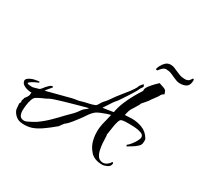

<svg xmlns="http://www.w3.org/2000/svg" viewBox="-153 -804 1057 1016"><g transform="rotate(30 375.5 -295.5)"><path d="M105 36Q99 36 93 35.5Q87 35 80 34Q62 31 47.5 17Q33 3 28 -14Q27 -20 27 -26Q27 -32 26 -39L25 -47Q27 -55 31 -59Q29 -62 29 -66Q29 -71 31.5 -76.5Q34 -82 34 -87Q42 -96 47.5 -106Q53 -116 52 -128L55 -130Q44 -130 29 -133Q14 -136 2 -144Q-10 -152 -12 -166Q-12 -176 -2.5 -183Q7 -190 20 -194.5Q33 -199 40 -199Q49 -202 61 -202L62 -196H61Q51 -192 37 -185Q23 -178 15 -171Q7 -165 11 -163Q16 -158 40 -158L47 -159L79 -168Q84 -170 91.5 -179.5Q99 -189 102 -193Q109 -201 117.5 -208.5Q126 -216 136 -215Q136 -213 136.5 -210.5Q137 -208 134 -207Q130 -202 120.5 -191Q111 -180 108 -174L254 -212Q266 -215 279 -216.5Q292 -218 304 -222Q323 -228 341.5 -231.5Q360 -235 378 -242Q386 -245 393.5 -259Q401 -273 408 -280Q420 -292 429.5 -306.5Q439 -321 449 -334Q458 -346 469 -359.5Q480 -373 490 -386Q494 -390 502 -401Q510 -412 517.5 -423.5Q525 -435 526 -440L527 -442Q527 -445 529 -447L544 -466Q551 -460 551 -455Q551 -451 545 -443Q541 -439 538 -432Q535 -425 532 -419Q525 -407 518 -395.5Q511 -384 503 -372Q492 -356 481 -338.5Q470 -321 456 -306Q455 -305 454 -303Q453 -301 451 -299Q450 -297 443.5 -287.5Q437 -278 430 -267Q423 -256 418 -249Q450 -253 482 -259Q487 -290 500.5 -323Q514 -356 530.5 -385Q547 -414 559 -432Q560 -433 560 -436V-442Q560 -451 571 -465.5Q582 -480 595 -493.5Q608 -507 615 -513Q623 -510 640.5 -504.5Q658 -499 661 -491L667 -475Q662 -471 658 -468.5Q654 -466 651 -461L647 -453L641 -444L630 -429Q616 -411 614 -406Q613 -404 604 -393.5Q595 -383 587.5 -374.5Q580 -366 583 -369L584 -370Q580 -359 573.5 -349.5Q567 -340 561 -329Q555 -321 550.5 -311.5Q546 -302 543 -288L540 -275Q551 -275 562 -276Q573 -277 584 -277Q616 -277 646.5 -265Q677 -253 695 -223Q699 -218 698.5 -211Q698 -204 698 -198Q698 -184 685 -172Q672 -160 656 -150.5Q640 -141 630 -135V-138H628V-144Q637 -150 648 -164Q659 -178 667 -192.5Q675 -207 675 -216Q675 -231 656.5 -237.5Q638 -244 616 -245Q594 -246 583 -246Q574 -246 560 -245.5Q546 -245 538 -242Q530 -240 524.5 -222.5Q519 -205 516.5 -185Q514 -165 512 -155Q511 -145 509 -140Q510 -137 510.5 -134Q511 -131 511 -128Q512 -118 512 -107.5Q512 -97 513 -86Q514 -72 518 -51Q522 -30 532.5 -14.5Q543 1 564 2Q577 2 589 -6.5Q601 -15 605 -24Q607 -27 609.5 -26.5Q612 -26 613 -24Q613 -23 613.5 -22.5Q614 -22 614 -21Q614 -20 613.5 -17.5Q613 -15 612 -12Q609 -1 593.5 6Q578 13 567 13Q518 13 493 -15.5Q468 -44 461 -79Q458 -92 457 -104Q456 -116 456 -126Q456 -140 457.5 -151.5Q459 -163 461 -173Q465 -191 469.5 -207Q474 -223 477 -239Q471 -238 454.5 -232.5Q438 -227 421.5 -220Q405 -213 397 -207Q380 -193 367 -173Q354 -153 340 -135Q337 -131 331 -123.5Q325 -116 319 -108Q312 -100 306 -93Q300 -86 296 -83Q294 -81 291 -79Q288 -77 286 -75Q280 -68 275.5 -61.5Q271 -55 266 -48L257 -41Q246 -32 235 -23Q224 -14 212 -6Q187 13 161 24.5Q135 36 105 36ZM94 18Q100 18 112 12.5Q124 7 136.5 0Q149 -7 154 -10Q187 -33 215 -60.5Q243 -88 269 -116Q280 -128 292 -139Q304 -150 314 -163Q318 -168 322 -174Q326 -180 330 -185Q332 -187 334 -189Q336 -191 338 -193L347 -200Q354 -205 358 -211Q350 -210 329 -204Q308 -198 280.5 -190.5Q253 -183 225.5 -175Q198 -167 177 -160Q156 -153 149 -149Q135 -140 116 -133Q107 -129 98.5 -124.5Q90 -120 84 -116Q75 -110 69.5 -94Q64 -78 61.5 -59Q59 -40 59 -26Q59 -7 66 5.5Q73 18 94 18ZM707 -565Q696 -565 685.5 -569Q675 -573 664 -578Q652 -584 639 -589Q626 -594 609 -594Q599 -594 590 -586.5Q581 -579 573 -568Q572 -565 567 -565Q560 -565 562 -573Q563 -578 569.5 -591Q576 -604 588 -615.5Q600 -627 618 -627Q630 -627 640.5 -623Q651 -619 661 -614Q673 -609 686.5 -603.5Q700 -598 720 -598Q740 -598 749 -612Q751 -616 753 -619Q755 -622 758 -622Q763 -622 763 -615Q763 -587 748.5 -576Q734 -565 707 -565Z"/></g></svg>

Font: Qwitcher Grypen
Style: Bold
Weight: 700
Designer: Robert E. Leuschke
Foundry: Robert E. Leuschke
Version: Version 1.100; ttfautohint (v1.8.3)